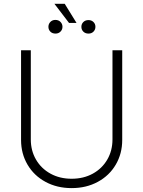

<svg xmlns="http://www.w3.org/2000/svg" viewBox="-20 -969 747 1001"><path d="M617.2 -707V-239.3Q617.2 -168 583.5 -110.6Q549.8 -53.2 489.7 -20.8Q429.7 11.7 353.5 11.7Q277.3 11.7 217.3 -20.8Q157.2 -53.2 123.5 -110.6Q89.8 -168 89.8 -239.3V-707H140.6V-242.2Q140.6 -183.6 167.7 -137Q194.8 -90.3 243.2 -63.7Q291.5 -37.1 353.5 -37.1Q415.5 -37.1 463.9 -63.7Q512.2 -90.3 539.3 -137Q566.4 -183.6 566.4 -242.2V-707ZM378.9 -849.6H339.8L263.7 -949.2H317.4ZM268.6 -865.2Q285.2 -865.2 295.4 -854.7Q305.7 -844.2 305.7 -829.1Q305.7 -814.5 295.4 -804.2Q285.2 -793.9 269.5 -793.9Q252.4 -793.9 242.4 -804.2Q232.4 -814.5 232.4 -829.1Q232.4 -844.2 242.7 -854.7Q252.9 -865.2 268.6 -865.2ZM441.4 -864.3Q457 -864.3 467.3 -854.2Q477.5 -844.2 477.5 -829.1Q477.5 -814.5 467.5 -804.2Q457.5 -793.9 441.4 -793.9Q424.8 -793.9 414.6 -804Q404.3 -814 404.3 -829.1Q404.3 -844.2 414.6 -854.2Q424.8 -864.3 441.4 -864.3Z"/></svg>

Font: Pretendard ExtraLight
Style: Regular
Weight: 200
Designer: Base glyphs from Inter by Rasmus Andersson; Hangeul glyphs from Noto Sans CJK(Source Han Sans) by Jang Soo-young and Kan
Foundry: Kil Hyung-jin
Version: Version 1.309